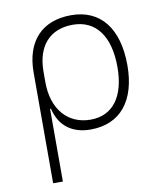

<svg xmlns="http://www.w3.org/2000/svg" viewBox="-84 -595 754 889"><g transform="rotate(-10 293.0 -151.0)"><path d="M308.6 9.8C447.8 9.8 527.3 -86.4 527.3 -253.9C527.3 -427.7 448.2 -527.3 310.5 -527.3C172.9 -527.3 93.8 -442.9 93.8 -295.4V224.6H139.6V-117.2H143.6C163.6 -32.2 223.6 9.8 308.6 9.8ZM139.6 -242.2V-291C139.6 -412.6 202.1 -482.4 310.5 -482.4C418.5 -482.4 480.5 -399.4 480.5 -253.9C480.5 -114.7 420.9 -35.2 316.4 -35.2C210.4 -35.2 139.6 -113.8 139.6 -242.2Z"/></g></svg>

Font: Cascadia Mono PL ExtraLight
Style: Regular
Weight: 200
Monospace: yes
Designer: Aaron Bell
Foundry: Saja Typeworks
Version: Version 2404.023